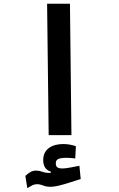

<svg xmlns="http://www.w3.org/2000/svg" viewBox="-20 -713 626 1013"><path d="M236.8 0 228.5 -693.4H349.1L356.9 0ZM124 279.3 113.8 214.8Q127.9 201.7 141.4 194.3Q154.8 187 169.9 187Q186.5 187 202.9 193.1Q219.2 199.2 238.8 199.2Q244.1 199.2 248.5 198.2V192.9Q208 179.7 208 132.3Q208 90.3 237.1 68.6Q266.1 46.9 314.5 46.9Q331.5 46.9 349.9 50.3Q368.2 53.7 380.4 58.6L377 123Q350.6 119.6 332 119.6Q301.3 119.6 287.8 125.7Q274.4 131.8 274.4 148.4Q274.4 164.1 282.7 169.9Q291 175.8 309.6 175.8Q324.7 175.8 350.6 170.9Q376.5 166 398.9 161.6L405.8 231.4Q379.9 239.7 350.3 249.3Q320.8 258.8 293.7 265.6Q266.6 272.5 248 272.5Q223.6 272.5 207.3 265.6Q190.9 258.8 175.3 258.8Q162.1 258.8 150.6 264.6Q139.2 270.5 124 279.3Z"/></svg>

Font: Cascadia Mono PL SemiBold
Style: Regular
Weight: 600
Monospace: yes
Designer: Aaron Bell
Foundry: Saja Typeworks
Version: Version 2404.023; ttfautohint (v1.8.4)